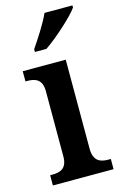

<svg xmlns="http://www.w3.org/2000/svg" viewBox="-118 -818 553 871"><g transform="rotate(-15 158.5 -383.0)"><path d="M96 -619V-606H150C206 -644 291 -721 315 -756V-766H184C164 -721 124 -660 96 -619ZM18 0H303V-48H291C256 -48 222 -58 222 -118V-536H20V-488H30C64 -488 98 -478 98 -422V-115C98 -57 64 -48 29 -48H18Z"/></g></svg>

Font: Noto Serif Armenian SemiCondensed SemiBold
Style: Regular
Weight: 600
Width: 4
Designer: Monotype Design Team
Foundry: Monotype Imaging Inc.
Version: Version 2.008